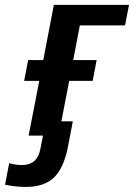

<svg xmlns="http://www.w3.org/2000/svg" viewBox="-82 -548 541 776"><path d="M192.4 45.9Q175.8 131.3 136.2 169.4Q96.7 207.5 22.5 207.5Q0.5 207.5 -24.4 204.6Q-49.3 201.7 -61.5 198.2L-44.9 111.3Q-18.1 119.1 6.8 119.1Q68.8 119.1 81.1 54.2L91.8 0H33.7L76.7 -221.2H15.6L31.7 -305.2H92.8L135.7 -528.3H439.5L423.3 -445.3H240.7L213.9 -305.2H308.6L292.5 -221.2H197.8L166 -57.6H212.4Z"/></svg>

Font: Arimo SemiBold
Style: Italic
Weight: 600
Italic angle: -12°
Version: Version 1.33